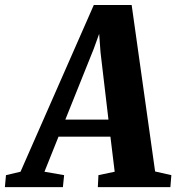

<svg xmlns="http://www.w3.org/2000/svg" viewBox="-99 -766 722 786"><path d="M-79 0 -74.5 -49 -15 -63 285 -745.5H440L536 -64L602.5 -49L598.5 0H301.5L304 -49L370.5 -63L353 -206.5H140.5L83 -63L163.5 -49L158.5 0ZM168.5 -276.5H345L312.5 -552L307 -627.5L284.5 -565.5Z"/></svg>

Font: Merriweather 24pt SemiCondensed Black
Style: Italic
Weight: 900
Width: 4
Italic angle: -7.8°
Designer: Eben Sorkin
Foundry: Eben Sorkin
Version: Version 2.101